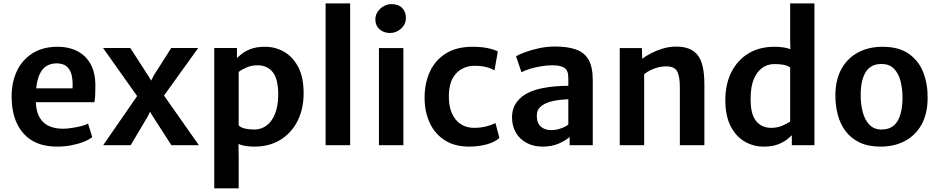

<svg xmlns="http://www.w3.org/2000/svg" viewBox="-20 -832 5375 1100"><path d="M306.5 8Q181 8 113.8 -68.2Q46.5 -144.5 46.5 -280Q46.5 -361 76.8 -425Q107 -489 165.5 -526.2Q224 -563.5 308.5 -564Q351.5 -564.5 390.2 -552.5Q429 -540.5 459.2 -514.8Q489.5 -489 507.5 -447.5Q525.5 -406 526.5 -347.5Q526.5 -316.5 525.5 -290.8Q524.5 -265 521 -246.5H123L133 -326H395.5Q398 -366 391.2 -398.5Q384.5 -431 363.5 -450Q342.5 -469 303.5 -469Q267 -469 239.5 -449Q212 -429 197.5 -381Q183 -333 185 -249.5Q187 -192 207.5 -158Q228 -124 262.2 -109.2Q296.5 -94.5 341 -94.5Q363 -94.5 391.2 -98.8Q419.5 -103 445.2 -109.5Q471 -116 484.5 -124L508.5 -46.5Q490 -31.5 458 -19Q426 -6.5 386.5 0.8Q347 8 306.5 8Z M571 0 776 -296.5 778.5 -263.5 570.5 -557H726.5L829 -398.5L866.5 -335.5H828.5L860.5 -399L961 -557H1115.5L906 -265.5V-304L1119.5 0H962L855.5 -165.5L816 -231H859L826.5 -165L728.5 0Z M1207.5 247V-557H1337.5V-489L1347.5 -477V-56L1346 -22L1347.5 68V247ZM1437.5 8Q1387 8 1353.8 -4.2Q1320.5 -16.5 1311 -23.5L1347.5 -113Q1361.5 -100.5 1384.2 -95.2Q1407 -90 1437.5 -90Q1476 -90 1506.8 -112.5Q1537.5 -135 1555.2 -178.8Q1573 -222.5 1574 -286Q1574.5 -378.5 1543 -418.2Q1511.5 -458 1455 -458Q1421 -458 1392.5 -445.5Q1364 -433 1347.5 -420L1329 -490.5Q1340.5 -503 1361 -520.2Q1381.5 -537.5 1415 -550.8Q1448.5 -564 1498 -564Q1557.5 -564 1607.8 -535.2Q1658 -506.5 1688.8 -447.8Q1719.5 -389 1719.5 -299Q1719.5 -207 1684.2 -138Q1649 -69 1585.8 -30.5Q1522.5 8 1437.5 8Z M1845.5 0V-812.5H1986V0Z M2151 0V-556.5H2291V0ZM2213.5 -643Q2179 -643 2154.8 -664.2Q2130.5 -685.5 2130.5 -721Q2130.5 -745 2143.8 -764.8Q2157 -784.5 2178.2 -796.5Q2199.5 -808.5 2223.5 -808.5Q2262.5 -808.5 2284 -786.2Q2305.5 -764 2305.5 -730Q2305.5 -693 2278 -668Q2250.5 -643 2213.5 -643Z M2412.5 -272.5Q2412.5 -354.5 2442.5 -420.5Q2472.5 -486.5 2533.5 -525.2Q2594.5 -564 2687.5 -564Q2741.5 -564 2780 -555Q2818.5 -546 2832 -536.5L2813 -428.5Q2794 -440.5 2765.8 -447.8Q2737.5 -455 2696 -455Q2662 -455 2629.5 -439Q2597 -423 2575.2 -386.8Q2553.5 -350.5 2551.5 -289.5Q2550 -225 2569 -182.8Q2588 -140.5 2621 -120Q2654 -99.5 2694.5 -99.5Q2734 -99.5 2767.2 -108.2Q2800.5 -117 2818.5 -127L2841 -42Q2816.5 -18 2768.8 -5Q2721 8 2668 8Q2584 8 2527.2 -29Q2470.5 -66 2441.5 -129.2Q2412.5 -192.5 2412.5 -272.5Z M3089 8Q3037 8 2997.5 -13Q2958 -34 2935.8 -71.8Q2913.5 -109.5 2913.5 -160Q2913.5 -211.5 2941.5 -248.5Q2969.5 -285.5 3017 -305.5Q3050 -319.5 3088.2 -327Q3126.5 -334.5 3164.8 -337.5Q3203 -340.5 3236 -340.5L3261 -309.5L3236 -263.5Q3217.5 -263 3193.5 -260.5Q3169.5 -258 3146.8 -253Q3124 -248 3108.5 -240.5Q3087 -231 3071.2 -215Q3055.5 -199 3055.5 -168Q3055.5 -127 3078.2 -106.8Q3101 -86.5 3140 -86.5Q3160 -86.5 3180.2 -92.2Q3200.5 -98 3215.8 -105.5Q3231 -113 3236 -119L3261.5 -90L3243.5 -47Q3221 -27 3181 -9.5Q3141 8 3089 8ZM3376 0H3243.5V-83H3236V-385.5Q3236 -430 3212.5 -444Q3189 -458 3145 -458Q3113.5 -458 3079.5 -452.2Q3045.5 -446.5 3015.8 -437.5Q2986 -428.5 2967.5 -418L2936.5 -510Q2951.5 -519 2986.5 -532.2Q3021.5 -545.5 3067 -555.5Q3112.5 -565.5 3158.5 -565.5Q3230.5 -565.5 3279 -548.8Q3327.5 -532 3351.8 -490.2Q3376 -448.5 3376 -373Z M3530.5 0V-556.5H3657.5L3659.5 -495Q3678.5 -510.5 3708.8 -526.2Q3739 -542 3774.8 -553Q3810.5 -564 3847 -565Q3935 -567 3975.2 -518.8Q4015.5 -470.5 4015.5 -349V0H3875V-332.5Q3875 -399 3857.5 -426.8Q3840 -454.5 3786 -451.5Q3770 -451 3750 -446Q3730 -441 3709.2 -431.2Q3688.5 -421.5 3670.5 -407V0Z M4516.5 0V-71L4507 -77V-460L4511 -463.5L4507 -594V-812.5H4646V0ZM4355 8Q4296.5 8 4246.5 -21Q4196.5 -50 4166 -109.2Q4135.5 -168.5 4135.5 -258.5Q4135.5 -350.5 4170.5 -419.2Q4205.5 -488 4268.2 -526Q4331 -564 4416 -564Q4467.5 -564 4501.5 -552.5Q4535.5 -541 4544.5 -533.5L4507.5 -444.5Q4494 -456 4470.2 -460.5Q4446.5 -465 4416 -465Q4377.5 -465 4347 -443.2Q4316.5 -421.5 4298.5 -378.2Q4280.5 -335 4280.5 -270.5Q4279 -180 4310.8 -139.8Q4342.5 -99.5 4398.5 -99.5Q4432.5 -99.5 4461.8 -111.8Q4491 -124 4507.5 -136.5L4526 -66.5Q4514 -54 4493.2 -36.5Q4472.5 -19 4438.8 -5.5Q4405 8 4355 8Z M5025.5 8Q4954 8 4904.2 -16Q4854.5 -40 4823.8 -81.5Q4793 -123 4779.2 -176.8Q4765.5 -230.5 4766 -290Q4767.5 -379.5 4802.8 -440.5Q4838 -501.5 4898.5 -532.8Q4959 -564 5035.5 -564Q5131 -564 5188.2 -522.8Q5245.5 -481.5 5270.8 -414Q5296 -346.5 5294.5 -267Q5293.5 -177.5 5258.5 -116.2Q5223.5 -55 5163.2 -23.5Q5103 8 5025.5 8ZM5029 -90Q5092 -89.5 5121.2 -137Q5150.5 -184.5 5150.5 -273Q5150.5 -326 5138.8 -369.5Q5127 -413 5101 -439Q5075 -465 5032.5 -465.5Q4969.5 -466.5 4940.2 -420Q4911 -373.5 4911 -287Q4911 -233.5 4923 -189Q4935 -144.5 4961 -117.5Q4987 -90.5 5029 -90Z"/></svg>

Font: Merriweather Sans SemiBold
Style: Regular
Weight: 600
Designer: Eben Sorkin
Foundry: Eben Sorkin
Version: Version 2.001